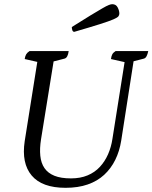

<svg xmlns="http://www.w3.org/2000/svg" viewBox="-20 -885 728 917"><path d="M293 12Q181 12 131.5 -46.5Q82 -105 98 -211L160 -601L173 -586L98 -603Q100 -617 105 -625.5Q110 -634 121 -641H308Q306 -625 301 -616Q296 -607 288 -605L218 -587L238 -604L176 -220Q169 -176 172.5 -141Q176 -106 192.5 -82Q209 -58 240 -45.5Q271 -33 319 -33Q364 -33 398.5 -47.5Q433 -62 457 -88Q481 -114 496 -148Q511 -182 517 -222L578 -607L581 -587L510 -603Q512 -618 516.5 -626Q521 -634 532 -641H688Q685 -626 680 -616.5Q675 -607 667 -605L609 -590L621 -612L559 -214Q551 -163 530.5 -121.5Q510 -80 477.5 -50Q445 -20 399 -4Q353 12 293 12ZM335 -733Q328 -733 325.5 -740.5Q323 -748 323 -756Q378 -791 413 -812Q448 -833 468.5 -845Q489 -857 499.5 -861Q510 -865 516 -865Q534 -865 542 -849.5Q550 -834 550 -820Q550 -813 545.5 -807Q541 -801 521.5 -792.5Q502 -784 458 -770Q414 -756 335 -733Z"/></svg>

Font: Petrona
Style: Italic
Weight: 400
Italic angle: -9°
Designer: Ringo R. Seeber
Foundry: Ringo R. Seeber
Version: Version 2.001; ttfautohint (v1.8.3)